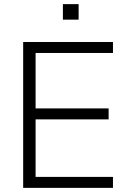

<svg xmlns="http://www.w3.org/2000/svg" viewBox="-20 -908 616 928"><path d="M92 0V-705H526V-652H152V-384H505V-331H152V-53H526V0ZM284 -813V-888H360V-813Z"/></svg>

Font: Nunito Sans 12pt ExtraLight Light
Style: Regular
Weight: 300
Version: Version 3.101;gftools[0.9.27]